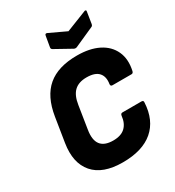

<svg xmlns="http://www.w3.org/2000/svg" viewBox="-206 -992 1027 1125"><g transform="rotate(-30 307.0 -429.5)"><path d="M293 11Q158 11 96.5 -60Q35 -131 55 -257L81 -420Q101 -546 172 -606Q243 -666 371 -666Q457 -666 515.5 -636.5Q574 -607 599 -552.5Q624 -498 608 -425Q605 -411 594 -411H465Q452 -411 453 -425Q461 -473 437 -500Q413 -527 356 -527Q302 -527 272.5 -499Q243 -471 234 -411L210 -259Q199 -193 223.5 -160.5Q248 -128 308 -128Q361 -128 389 -154.5Q417 -181 422 -230Q424 -244 436 -244H564Q579 -244 577 -230Q571 -113 498.5 -51Q426 11 293 11ZM537 -868Q544 -872 548.5 -869.5Q553 -867 551 -860L539 -784Q537 -771 528 -768L396 -709Q387 -705 377 -709L269 -769Q256 -775 259 -787L271 -857Q273 -873 287 -867L400 -814Z"/></g></svg>

Font: Sofia Sans Semi Condensed Black
Style: Italic
Weight: 900
Italic angle: -9°
Version: Version 4.100